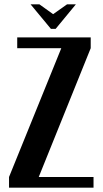

<svg xmlns="http://www.w3.org/2000/svg" viewBox="-20 -873 477 893"><path d="M122.1 -853H163.1L227.1 -807.1L292 -853H333L238.8 -738.8H216.8ZM265.1 -648.9H60.1V-699.2H401.9V-648.9L160.2 -49.8H415V0H22V-49.8Z"/></svg>

Font: Moniqa Black Paragraph
Style: Regular
Weight: 900
Designer: Rajesh Rajput
Foundry: Rajesh Rajput
Version: Version 1.000